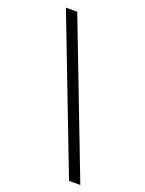

<svg xmlns="http://www.w3.org/2000/svg" viewBox="-134 -699 622 825"><g transform="rotate(20 177.0 -286.5)"><path d="M288.1 61 21 -633.8H72.8L339.8 61Z"/></g></svg>

Font: Yantramanav Light
Style: Regular
Weight: 300
Version: Version 1.001;PS 1.0;hotconv 1.0.72;makeotf.lib2.5.5900; ttf